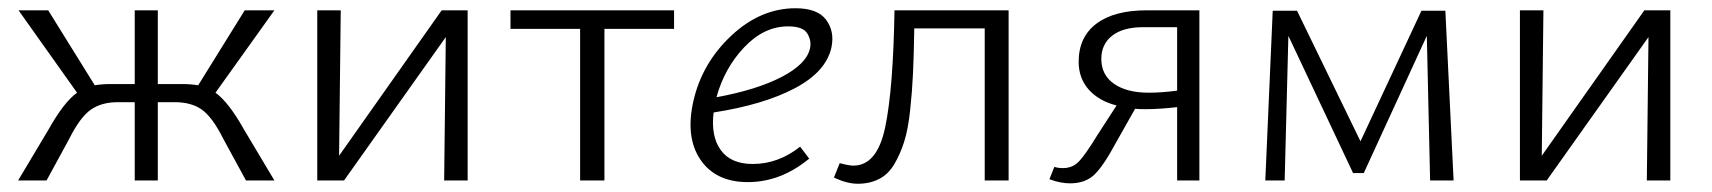

<svg xmlns="http://www.w3.org/2000/svg" viewBox="-20 -438 4154 466"><path d="M503 -213Q535 -190 572 -124L646 0H577L522 -101Q496 -153 470.5 -171.5Q445 -190 404 -190H363V0H307V-190H266Q226 -190 200 -171.5Q174 -153 148 -101L93 0H24L98 -124Q135 -190 167 -213L25 -413H97L210 -231Q227 -234 248 -234H307V-413H363V-234H423Q443 -234 461 -231L574 -413H646Z M1115 -413V0H1058L1062 -348L815 0H750V-413H807L803 -60L1052 -413Z M1616 -413V-368H1447V0H1388V-368H1219V-413Z M1911 -418Q1964 -418 1985 -390Q2006 -362 1998 -323Q1985 -264 1909.5 -224Q1834 -184 1712 -165Q1705 -107 1729.5 -73.5Q1754 -40 1807 -40Q1869 -40 1922 -82L1944 -53Q1875 4 1795 4Q1717 4 1680 -50.5Q1643 -105 1663 -193Q1684 -285 1755 -351.5Q1826 -418 1911 -418ZM1946 -321Q1950 -339 1939.5 -356.5Q1929 -374 1893 -374Q1834 -374 1786 -323Q1738 -272 1719 -202Q1817 -220 1877.5 -251.5Q1938 -283 1946 -321Z M2428 -413V0H2370V-369H2199Q2198 -305 2196 -261Q2194 -217 2189 -170.5Q2184 -124 2174.5 -94Q2165 -64 2150.5 -39.5Q2136 -15 2113.5 -3.5Q2091 8 2062 8Q2036 8 2004 -7L2018 -42Q2041 -36 2051 -36Q2109 -36 2128.5 -129.5Q2148 -223 2151 -413Z M2764 -413H2891V0H2837V-178Q2794 -173 2759 -173Q2743 -173 2735 -174L2687 -89Q2658 -35 2636 -14Q2614 7 2577 7Q2554 7 2527 -3L2539 -33Q2548 -30 2560 -30Q2583 -30 2598.5 -46Q2614 -62 2644 -111L2690 -182Q2647 -193 2622.5 -220.5Q2598 -248 2598 -288Q2598 -348 2641 -380.5Q2684 -413 2764 -413ZM2768 -213Q2799 -213 2837 -218V-372H2754Q2706 -372 2679.5 -351.5Q2653 -331 2653 -295Q2653 -256 2684 -234.5Q2715 -213 2768 -213Z M3508 0H3451L3443 -351L3290 -18H3264L3107 -351L3098 0H3051L3069 -412H3128L3282 -95L3430 -412H3488Z M4034 -413V0H3977L3981 -348L3734 0H3669V-413H3726L3722 -60L3971 -413Z"/></svg>

Font: EauTestText Semilight
Style: Italic
Weight: 300
Italic angle: -12°
Designer: Christian Thalmann (Catharsis Fonts)
Version: Version 0.001;PS 000.001;hotconv 1.0.88;makeotf.lib2.5.64775